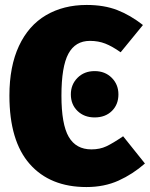

<svg xmlns="http://www.w3.org/2000/svg" viewBox="-20 -736 605 775"><path d="M557 -635 467 -525Q433 -549 405 -560Q377 -571 343 -571Q284 -571 256 -519Q228 -467 228 -350Q228 -234 257.5 -183.5Q287 -133 349 -133Q383 -133 409.5 -145.5Q436 -158 477 -186L565 -76Q516 -33 458.5 -7Q401 19 329 19Q182 19 100 -74Q18 -167 18 -350Q18 -468 56.5 -550.5Q95 -633 165.5 -674.5Q236 -716 330 -716Q400 -716 453 -695.5Q506 -675 557 -635ZM458 -355Q458 -314 431.5 -288Q405 -262 362 -262Q320 -262 293 -288Q266 -314 266 -355Q266 -395 293 -422Q320 -449 362 -449Q404 -449 431 -422Q458 -395 458 -355Z"/></svg>

Font: Fira Sans Condensed Black
Style: Regular
Weight: 900
Width: 3
Designer: Carrois Corporate & Edenspiekermann AG
Foundry: Carrois Corporate GbR & Edenspiekermann AG
Version: Version 4.203